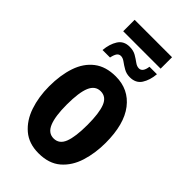

<svg xmlns="http://www.w3.org/2000/svg" viewBox="-255 -911 998 998"><g transform="rotate(45 244.0 -412.0)"><path d="M106 -750V-834H381V-750ZM99 -605Q103 -652 123.5 -684.5Q144 -717 187 -717Q215 -717 234.5 -705.5Q254 -694 269.5 -682.5Q285 -671 300 -671Q327 -671 333 -716H388Q384 -669 363.5 -637Q343 -605 299 -605Q274 -605 254 -616.5Q234 -628 218.5 -639.5Q203 -651 189 -651Q175 -651 167 -640Q159 -629 154 -605ZM452 -275Q452 -199 431.5 -134Q411 -69 365 -29.5Q319 10 243 10Q172 10 126 -29Q80 -68 58 -133Q36 -198 36 -275Q36 -358 57.5 -421.5Q79 -485 125.5 -521Q172 -557 245 -557Q340 -557 396 -484.5Q452 -412 452 -275ZM168 -273Q168 -188 186 -144Q204 -100 244 -100Q285 -100 302 -143.5Q319 -187 319 -275Q319 -361 302 -404Q285 -447 244 -447Q204 -447 186 -404.5Q168 -362 168 -273Z"/></g></svg>

Font: Noto Sans ExtraCondensed
Style: Bold
Weight: 700
Width: 2
Designer: Monotype Design Team
Foundry: Monotype Imaging Inc.
Version: Version 2.013; ttfautohint (v1.8.4.7-5d5b)